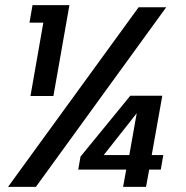

<svg xmlns="http://www.w3.org/2000/svg" viewBox="-20 -724 722 744"><path d="M11.2 0 517.1 -695.8H624L119.1 0ZM567.9 -123H612.8L603 -66.9H558.1L545.9 0H457L469.2 -66.9H283.2L292 -117.2L484.9 -353H608.9ZM381.8 -123H481L509.8 -285.2ZM98.1 -352.1 147.9 -636.2H94.2L106 -704.1H249L187 -352.1Z"/></svg>

Font: SVN-Poppins Medium
Style: Italic
Weight: 500
Italic angle: -10°
Designer: Ninad Kale (Devanagari), Jonny Pinhorn (Latin)
Foundry: Indian Type Foundry
Version: Version 3.002 2017